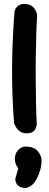

<svg xmlns="http://www.w3.org/2000/svg" viewBox="-20 -670 247 965"><path d="M116 0Q96 0 83.5 -7.5Q71 -15 64 -25.5Q57 -36 54 -43.5Q51 -51 51 -51Q47 -94 44.5 -148.5Q42 -203 41 -263.5Q40 -324 41.5 -385.5Q43 -447 46 -504.5Q49 -562 53 -611Q53 -611 54.5 -617.5Q56 -624 62 -632Q68 -640 79 -645.5Q90 -651 109 -650Q129 -648 140.5 -639.5Q152 -631 157.5 -620.5Q163 -610 165 -602.5Q167 -595 167 -595Q164 -556 162.5 -503.5Q161 -451 160 -391.5Q159 -332 159.5 -271Q160 -210 161 -152Q162 -94 165 -45Q165 -45 163.5 -38Q162 -31 158 -22Q154 -13 144 -6.5Q134 0 116 0ZM86 271Q70 265 64 255Q58 245 57.5 236.5Q57 228 57 228L72 176Q55 154 54.5 130.5Q54 107 67 89Q80 71 102 67Q127 66 143.5 72Q160 78 169 88.5Q178 99 183 110.5Q188 122 189 133Q189 159 182.5 183Q176 207 165.5 227Q155 247 141 260Q141 260 134 265Q127 270 115 273.5Q103 277 86 271Z"/></svg>

Font: Sour Gummy Medium
Style: Regular
Weight: 500
Designer: Stefie Justprince
Foundry: Eifetstype
Version: Version 1.000